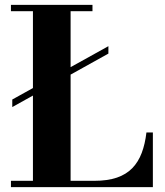

<svg xmlns="http://www.w3.org/2000/svg" viewBox="-20 -770 678 790"><path d="M30.5 -329.5V-360.5L426 -580V-549.5ZM25 0V-26H115.5V-724H25V-750H360.5V-724H270.5V-26H367.5Q422.5 -26 461 -39.2Q499.5 -52.5 524.2 -78Q549 -103.5 563 -140.5Q577 -177.5 582.5 -225H609V0Z"/></svg>

Font: Bodoni Moda SC 9pt
Style: Bold
Weight: 700
Designer: Owen Earl
Foundry: indestructible type
Version: Version 2.005